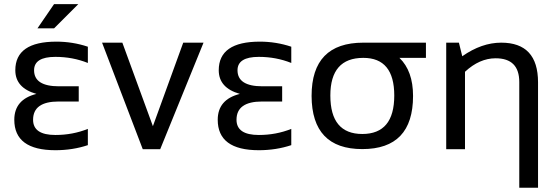

<svg xmlns="http://www.w3.org/2000/svg" viewBox="-20 -718 2683 924"><path d="M402.8 -415Q329.6 -444.3 246.6 -444.3Q144 -444.3 144 -379.9Q144 -302.7 263.7 -302.7H358.9V-229.5H262.2Q139.2 -229.5 139.2 -141.6Q139.2 -68.4 246.6 -68.4Q329.6 -68.4 402.8 -97.7V-19.5Q329.6 4.9 246.6 4.9Q48.8 4.9 48.8 -141.6Q48.8 -239.3 155.3 -266.1Q53.7 -294.9 53.7 -379.9Q53.7 -517.6 251.5 -517.6Q329.6 -517.6 402.8 -493.2ZM240.2 -698.2H356.9L240.2 -581.5H160.2Z M471.2 -512.7H568.8L715.8 -110.8L861.8 -512.7H959.5L751 0H667Z M1381.8 -415Q1308.6 -444.3 1225.6 -444.3Q1123 -444.3 1123 -379.9Q1123 -302.7 1242.7 -302.7H1337.9V-229.5H1241.2Q1118.2 -229.5 1118.2 -141.6Q1118.2 -68.4 1225.6 -68.4Q1308.6 -68.4 1381.8 -97.7V-19.5Q1308.6 4.9 1225.6 4.9Q1027.8 4.9 1027.8 -141.6Q1027.8 -239.3 1134.3 -266.1Q1032.7 -294.9 1032.7 -379.9Q1032.7 -517.6 1230.5 -517.6Q1308.6 -517.6 1381.8 -493.2Z M1723.6 -73.2Q1877.4 -73.2 1877.4 -258.3Q1877.4 -439.5 1728.5 -439.5Q1569.8 -439.5 1569.8 -258.3Q1569.8 -73.2 1723.6 -73.2ZM1479.5 -256.3Q1479.5 -512.7 1728.5 -512.7H2029.8V-439.5H1902.3Q1967.8 -376.5 1967.8 -256.3Q1967.8 -0.5 1723.6 -0.5Q1480.5 -0.5 1479.5 -256.3Z M2127.4 0V-512.7H2188.5L2204.6 -447.3Q2297.9 -512.7 2392.1 -512.7Q2569.3 -512.7 2569.3 -321.8V185.5H2479V-323.2Q2479 -437.5 2365.2 -437.5Q2287.6 -437.5 2217.8 -372.6V0Z"/></svg>

Font: Voltera
Style: Regular
Weight: 400
Designer: Bernd Montag
Version: Version 1.301